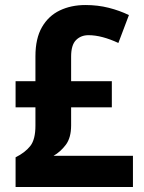

<svg xmlns="http://www.w3.org/2000/svg" viewBox="-20 -744 574 764"><path d="M320 -724Q369 -724 412.5 -713Q456 -702 493 -684L451 -573Q419 -588 389 -596Q359 -604 332 -604Q302 -604 282.5 -584.5Q263 -565 263 -519V-421H425V-317H263V-245Q263 -196 242 -168Q221 -140 193 -124H509V0H42V-118Q80 -137 100.5 -163Q121 -189 121 -244V-317H42V-421H121V-520Q121 -591 147 -636Q173 -681 218 -702.5Q263 -724 320 -724Z"/></svg>

Font: Noto Sans Armenian SemiCondensed
Style: Bold
Weight: 700
Width: 4
Designer: Monotype Design Team
Foundry: Monotype Imaging Inc.
Version: Version 2.008; ttfautohint (v1.8.4.7-5d5b)